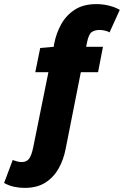

<svg xmlns="http://www.w3.org/2000/svg" viewBox="-126 -728 604 936"><path d="M-6 188Q-32 188 -57.5 182.5Q-83 177 -106 164L-64 52Q-53 56 -42.5 59Q-32 62 -20 62Q4 62 16 45.5Q28 29 36 -10L110 -376H46L70 -494L136 -500L138 -514Q148 -566 172.5 -610Q197 -654 239 -681Q281 -708 344 -708Q374 -708 403.5 -701Q433 -694 458 -680L408 -570Q401 -575 386.5 -578.5Q372 -582 360 -582Q336 -582 321 -571.5Q306 -561 298 -520L294 -500H376L352 -376H268L194 -2Q184 50 160 93Q136 136 95.5 162Q55 188 -6 188Z"/></svg>

Font: Source Sans 3 Black
Style: Italic
Weight: 900
Italic angle: -11°
Designer: Paul D. Hunt
Foundry: Adobe
Version: Version 3.052;hotconv 1.1.0;makeotfexe 2.6.0